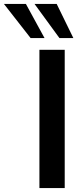

<svg xmlns="http://www.w3.org/2000/svg" viewBox="-123 -959 427 979"><path d="M78 0V-705H207V0ZM180 -765 53 -939H166L251 -765ZM33 -765 -103 -939H9L104 -765Z"/></svg>

Font: Mulish ExtraLight
Style: Bold
Weight: 700
Version: Version 3.603